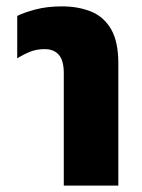

<svg xmlns="http://www.w3.org/2000/svg" viewBox="-20 -582 445 602"><path d="M180 0V-353Q180 -392 164.5 -410Q149 -428 120 -428Q94 -428 72.5 -419Q51 -410 34 -399V-532Q53 -542 90 -552Q127 -562 174 -562Q225 -562 265 -546Q305 -530 328 -491Q351 -452 351 -384V0Z"/></svg>

Font: Noto Sans Thai Cond Blk
Style: Regular
Weight: 900
Width: 3
Designer: Monotype Design Team
Foundry: Monotype Imaging Inc.
Version: Version 2.002; ttfautohint (v1.8.4.7-5d5b)